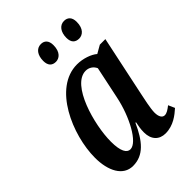

<svg xmlns="http://www.w3.org/2000/svg" viewBox="-219 -846 957 957"><g transform="rotate(-45 259.5 -367.5)"><path d="M403 -629C426 -629 453 -647 453 -697C453 -730 436 -745 411 -745C380 -745 360 -717 360 -677C360 -644 376 -629 403 -629ZM239 -629C262 -629 289 -647 289 -697C289 -730 272 -745 248 -745C216 -745 197 -717 197 -677C197 -644 213 -629 239 -629ZM144 10C219 10 264 -45 304 -134H308C304 -113 300 -96 300 -70C300 -19 329 10 373 10C429 10 469 -23 496 -47L481 -81C463 -67 449 -57 434 -57C418 -57 407 -73 407 -103C407 -131 421 -195 426 -218L493 -535H454L412 -511C390 -530 347 -546 304 -546C138 -546 38 -314 38 -153C38 -61 74 10 144 10ZM193 -58C169 -58 151 -85 151 -154C151 -272 212 -493 312 -493C334 -493 354 -481 364 -459L328 -288C305 -176 242 -58 193 -58Z"/></g></svg>

Font: Noto Serif Condensed Semi
Style: Italic
Weight: 600
Width: 3
Italic angle: -12°
Designer: Monotype Design Team
Foundry: Monotype Imaging Inc.
Version: Version 1.901